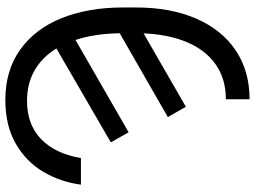

<svg xmlns="http://www.w3.org/2000/svg" viewBox="-139 -619 965 727"><g transform="rotate(-90 343.5 -255.5)"><path d="M328.1 -717.8Q440.4 -717.8 519.3 -661.4Q598.1 -605 638.4 -504.4Q678.7 -403.8 678.7 -272.5V-222.7Q678.7 -93.3 637 3.9Q595.2 101.1 516.8 154.1Q438.5 207 331.1 207V117.2Q407.7 117.2 462.4 79.1Q517.1 41 546.9 -29.1Q576.7 -99.1 580.6 -194.3L302.7 -34.2L263.7 -102.5L581.1 -284.7Q579.6 -380.4 555.7 -452.1L206.1 -251L168 -318.4L523.4 -524.4Q490.7 -578.1 440.7 -606.9Q390.6 -635.7 325.2 -635.7Q236.3 -635.7 180.9 -583Q125.5 -530.3 108.4 -431.6H7.8Q18.1 -508.3 55.9 -573.2Q93.8 -638.2 162.4 -678Q231 -717.8 328.1 -717.8Z"/></g></svg>

Font: Pretendard Std
Style: Regular
Weight: 400
Designer: Base glyphs from Inter by Rasmus Andersson; Hangeul glyphs from Noto Sans CJK(Source Han Sans) by Jang Soo-young and Kan
Foundry: Kil Hyung-jin
Version: Version 1.309